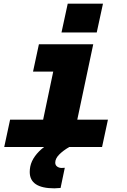

<svg xmlns="http://www.w3.org/2000/svg" viewBox="-20 -801 690 1046"><path d="M35 -149H215L270 -411H160L192 -560H488L401 -149H568L536 0H357Q323 20 302 41.5Q281 63 281 85Q281 99 291.5 106.5Q302 114 316 114Q326 114 333 113L310 223Q286 225 276 225Q142 225 142 136Q142 121 145 106Q151 77 170.5 50Q190 23 220 0H3ZM349 -781H541L507 -624H315Z"/></svg>

Font: Azeret Mono ExtraBold
Style: Italic
Weight: 800
Italic angle: -12°
Designer: Martin Vácha
Foundry: Displaay
Version: Version 1.000; Glyphs 3.0.3, build 3074